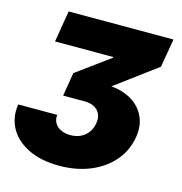

<svg xmlns="http://www.w3.org/2000/svg" viewBox="-115 -639 886 935"><g transform="rotate(15 328.5 -172.0)"><path d="M266.6 196.8Q174.8 196.8 110.6 165.8Q46.4 134.8 16.4 81.1Q-13.7 27.3 -3.4 -40H193.4Q190.4 -17.1 200.7 0.7Q210.9 18.6 231.7 28.6Q252.4 38.6 280.3 38.6Q308.6 38.6 331.3 27.8Q354 17.1 368.7 -2.9Q383.3 -22.9 387.7 -50.8Q392.1 -75.7 383.8 -95.5Q375.5 -115.2 355.5 -126.7Q335.4 -138.2 304.7 -138.2H196.8L216.3 -256.8L383.8 -379.4L384.3 -382.8H90.3L116.7 -541H645L620.6 -397.5L346.7 -193.8L335.4 -238.8Q421.4 -251 482.9 -226.8Q544.4 -202.6 573.7 -152.6Q603 -102.5 592.3 -35.6Q580.6 35.6 535.6 87.6Q490.7 139.6 421.4 168.2Q352.1 196.8 266.6 196.8Z"/></g></svg>

Font: Inter 17pt Black
Style: Italic
Weight: 900
Italic angle: -9.3988°
Version: Version 4.001;git-66647c0bb